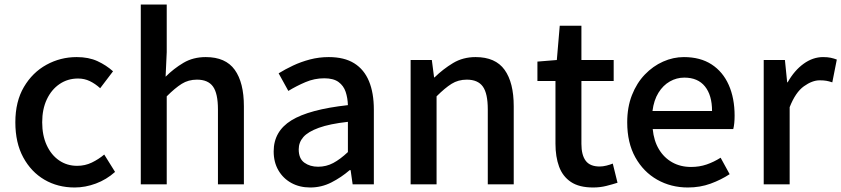

<svg xmlns="http://www.w3.org/2000/svg" viewBox="-20 -817 3729 851"><path d="M311 14Q236 14 177 -20.5Q118 -55 83 -119.5Q48 -184 48 -275Q48 -367 86 -431.5Q124 -496 186 -530Q248 -564 320 -564Q373 -564 412 -546Q451 -528 481 -501L424 -426Q402 -446 378 -457.5Q354 -469 326 -469Q280 -469 244 -444.5Q208 -420 187.5 -376.5Q167 -333 167 -275Q167 -217 187 -173.5Q207 -130 242 -106Q277 -82 322 -82Q357 -82 387 -96.5Q417 -111 442 -132L490 -55Q452 -21 405 -3.5Q358 14 311 14Z M604 0V-797H719V-586L714 -477Q750 -513 793 -538.5Q836 -564 892 -564Q980 -564 1020.5 -507.5Q1061 -451 1061 -346V0H946V-332Q946 -403 924 -433.5Q902 -464 853 -464Q815 -464 785.5 -445.5Q756 -427 719 -390V0Z M1355 14Q1308 14 1271.5 -6Q1235 -26 1214 -62Q1193 -98 1193 -146Q1193 -235 1271.5 -283.5Q1350 -332 1522 -351Q1521 -383 1512 -410Q1503 -437 1480.5 -453.5Q1458 -470 1417 -470Q1374 -470 1334 -453Q1294 -436 1258 -414L1215 -492Q1244 -510 1279 -526.5Q1314 -543 1354 -553.5Q1394 -564 1437 -564Q1506 -564 1550 -536.5Q1594 -509 1615.5 -457Q1637 -405 1637 -331V0H1543L1534 -63H1530Q1493 -31 1449 -8.5Q1405 14 1355 14ZM1390 -78Q1426 -78 1457 -94.5Q1488 -111 1522 -143V-277Q1441 -268 1393 -250.5Q1345 -233 1324.5 -209.5Q1304 -186 1304 -155Q1304 -114 1329 -96Q1354 -78 1390 -78Z M1800 0V-551H1894L1904 -474H1906Q1944 -511 1988 -537.5Q2032 -564 2088 -564Q2176 -564 2216.5 -507.5Q2257 -451 2257 -346V0H2142V-332Q2142 -403 2120 -433.5Q2098 -464 2049 -464Q2011 -464 1981.5 -445.5Q1952 -427 1915 -390V0Z M2609 14Q2547 14 2510.5 -10.5Q2474 -35 2458 -78.5Q2442 -122 2442 -180V-458H2362V-544L2448 -551L2461 -703H2557V-551H2700V-458H2557V-179Q2557 -130 2576 -104.5Q2595 -79 2638 -79Q2652 -79 2668 -83Q2684 -87 2696 -92L2717 -7Q2695 0 2667.5 7Q2640 14 2609 14Z M3029 14Q2954 14 2893 -20.5Q2832 -55 2796 -119.5Q2760 -184 2760 -275Q2760 -342 2781 -395.5Q2802 -449 2838 -486.5Q2874 -524 2919 -544Q2964 -564 3011 -564Q3084 -564 3134 -531.5Q3184 -499 3210 -440.5Q3236 -382 3236 -304Q3236 -287 3234.5 -271.5Q3233 -256 3230 -245H2873Q2878 -193 2900.5 -155.5Q2923 -118 2959.5 -97.5Q2996 -77 3043 -77Q3080 -77 3112 -88Q3144 -99 3174 -118L3214 -45Q3176 -20 3129.5 -3Q3083 14 3029 14ZM2872 -325H3136Q3136 -395 3104.5 -434Q3073 -473 3013 -473Q2979 -473 2949 -456Q2919 -439 2898.5 -406Q2878 -373 2872 -325Z M3365 0V-551H3459L3469 -452H3471Q3501 -505 3542 -534.5Q3583 -564 3628 -564Q3648 -564 3662 -561Q3676 -558 3689 -553L3669 -452Q3654 -457 3642 -459Q3630 -461 3613 -461Q3580 -461 3543 -434.5Q3506 -408 3480 -342V0Z"/></svg>

Font: Noto Sans KR Medium
Style: Regular
Weight: 500
Designer: Ryoko NISHIZUKA  (kana, bopomofo & ideographs); Paul D. Hunt (Latin, Greek & Cyrillic); Sandoll Communications , Soo-you
Foundry: Adobe
Version: Version 2.004-H2;hotconv 1.0.118;makeotfexe 2.5.65603